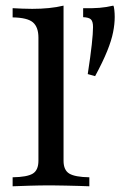

<svg xmlns="http://www.w3.org/2000/svg" viewBox="-20 -652 446 672"><path d="M312.9 -385.5 287.1 -392.7Q296.8 -455.6 301.2 -496Q305.6 -536.3 305.6 -557.3Q305.6 -576.6 298.4 -583.9Q291.1 -591.1 271 -591.9V-623.4Q304 -622.6 328.2 -624.6Q352.4 -626.6 376.6 -632.3Q379 -629 380.2 -616.9Q381.5 -604.8 381.5 -592.7Q381.5 -567.7 375.8 -539.1Q370.2 -510.5 355.2 -473.4Q340.3 -436.3 312.9 -385.5ZM24.2 0V-31.5Q75 -32.3 94.8 -44.4Q114.5 -56.5 114.5 -89.5V-520.2Q114.5 -557.3 95.2 -573.8Q75.8 -590.3 24.2 -591.1V-623.4Q39.5 -622.6 57.3 -621.8Q75 -621 92.7 -621Q123.4 -621 151.2 -623.8Q179 -626.6 202.4 -632.3V-89.5Q202.4 -56.5 222.6 -44.4Q242.7 -32.3 292.7 -31.5V0Q280.6 -0.8 258.5 -1.2Q236.3 -1.6 210.5 -2.4Q184.7 -3.2 158.9 -3.2Q120.2 -3.2 81.9 -2Q43.5 -0.8 24.2 0Z"/></svg>

Font: Playfair 12pt Medium
Style: Regular
Weight: 500
Designer: Claus Eggers Sørensen
Foundry: Claus Eggers Sørensen
Version: Version 2.000;gftools[0.9.28]